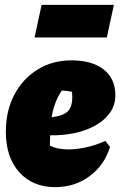

<svg xmlns="http://www.w3.org/2000/svg" viewBox="-20 -755 494 789"><path d="M207 14Q114 14 59 -47.5Q4 -109 4 -214Q4 -299 38.5 -365Q73 -431 134 -469Q195 -507 274 -507Q358 -507 406 -469.5Q454 -432 454 -364Q454 -322 431 -290.5Q408 -259 369.5 -238Q331 -217 283.5 -207.5Q236 -198 186 -199Q185 -182 185 -163Q185 -159 185 -157Q214 -141 261 -141Q294 -141 333.5 -149.5Q373 -158 413 -176L432 -151Q409 -76 348 -31Q287 14 207 14ZM277 -356Q277 -367 276 -378Q256 -382 234 -383Q218 -359 208 -333Q198 -307 192 -273Q240 -279 258.5 -297.5Q277 -316 277 -356ZM122 -601 151 -735H448L419 -601Z"/></svg>

Font: Piazzolla Black
Style: Italic
Weight: 900
Italic angle: -11.3°
Designer: Juan Pablo del Peral
Foundry: Huerta Tipografica
Version: Version 1.330